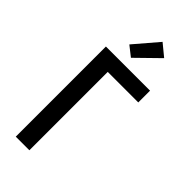

<svg xmlns="http://www.w3.org/2000/svg" viewBox="-303 -1046 1107 1107"><g transform="rotate(45 250.0 -492.5)"><path d="M89 0V-735H449V-639H200V0ZM237 -791 176 -839 301 -985 374 -925Z"/></g></svg>

Font: Iosevka
Style: Bold
Weight: 700
Monospace: yes
Designer: Belleve Invis
Foundry: Belleve Invis
Version: Version 32.5.0; ttfautohint (v1.8.4)